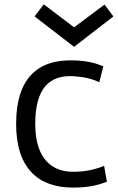

<svg xmlns="http://www.w3.org/2000/svg" viewBox="-20 -848 540 878"><path d="M53.7 -281.2C53.7 -75.7 158.2 9.8 312.5 9.8C382.8 9.8 424.8 0 468.8 -17.1L456.1 -89.4C407.7 -70.3 365.2 -62.5 312.5 -62.5C225.1 -62.5 141.1 -114.3 141.1 -281.2C141.1 -446.3 208 -506.3 317.4 -499.5C368.2 -496.1 400.9 -487.3 434.1 -472.2L452.6 -544.4C418.9 -558.6 384.8 -569.3 320.8 -571.8C146.5 -578.6 53.7 -483.9 53.7 -281.2ZM318.8 -633.8 498.5 -772.9 458 -827.1 318.8 -723.1 180.2 -828.1 138.2 -772.9Z"/></svg>

Font: Duru Sans
Style: Regular
Weight: 400
Designer: Onur Yazıcıgil
Foundry: Onur Yazıcıgil
Version: Version 1.002